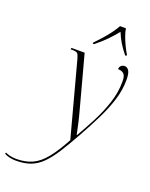

<svg xmlns="http://www.w3.org/2000/svg" viewBox="-317 -859 933 1192"><g transform="rotate(20 149.0 -263.0)"><path d="M-59 240Q-80 240 -101 235.5Q-122 231 -137 222L-133 214Q-121 220 -102.5 224.5Q-84 229 -61 229Q-1 229 44 208.5Q89 188 129 139Q169 90 215 5L84 -484Q76 -513 68 -519.5Q60 -526 36 -526H24L26 -536H113L207 -186Q217 -150 226 -110Q235 -70 241 -40H244Q277 -97 312 -164Q347 -231 371 -303Q395 -375 395 -448Q395 -486 381 -498.5Q367 -511 343 -511Q343 -526 352.5 -534.5Q362 -543 376 -543Q393 -543 404 -525.5Q415 -508 415 -466Q415 -399 394 -332Q373 -265 338.5 -195Q304 -125 262 -50Q217 31 181.5 86.5Q146 142 111.5 176Q77 210 36.5 225Q-4 240 -59 240ZM142 -614Q161 -633 185 -660Q209 -687 230 -715Q251 -743 263 -766H302Q305 -744 315.5 -715.5Q326 -687 339 -660Q352 -633 364 -614L363 -606H355Q327 -641 309.5 -670Q292 -699 278 -734Q249 -698 220.5 -669Q192 -640 150 -606H141Z"/></g></svg>

Font: Noto Serif Display SemiCondensed ExtraLight
Style: Italic
Weight: 200
Width: 4
Italic angle: -12°
Designer: Monotype Design Team
Foundry: Monotype Imaging Inc.
Version: Version 2.009